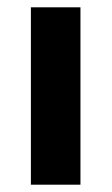

<svg xmlns="http://www.w3.org/2000/svg" viewBox="-20 -505 305 525"><path d="M64.5 0V-485H200V0Z"/></svg>

Font: AnekLatin_SemiExpandedSemiBold
Style: Regular
Weight: 600
Width: 6
Designer: Yesha Goshar
Foundry: Ek Type
Version: Version 1.003